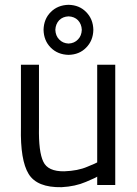

<svg xmlns="http://www.w3.org/2000/svg" viewBox="-20 -769 571 798"><path d="M210 -645Q211 -669 226 -685Q241 -700 265 -701Q289 -700 304 -685Q319 -669 320 -645Q319 -620 304 -605Q289 -589 265 -588Q241 -589 226 -605Q211 -620 210 -645ZM161 -645Q162 -600 191 -571Q220 -542 265 -541Q310 -542 338 -571Q367 -600 368 -645Q367 -690 338 -719Q310 -748 265 -749Q220 -748 191 -719Q162 -690 161 -645ZM459 0H384V-35Q382 -32 337 -13Q293 6 236 9Q134 11 99 -46Q64 -103 67 -239V-500H142V-240Q140 -138 160 -97Q179 -56 247 -57Q304 -59 343 -76Q382 -92 384 -94V-500H459Z"/></svg>

Font: RazerF5
Style: Regular
Weight: 400
Foundry: Razer Inc.
Version: Version 2